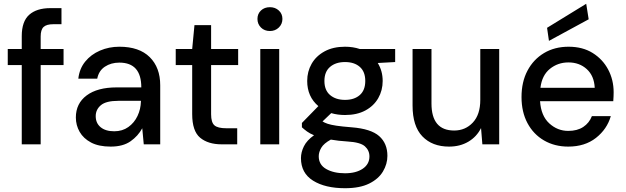

<svg xmlns="http://www.w3.org/2000/svg" viewBox="-20 -763 3307 1015"><path d="M95 0V-419H21V-504H95V-572Q95 -650 134.5 -685Q174 -720 246 -720H305V-635H262Q226 -635 210.5 -620.5Q195 -606 195 -570V-504H316V-419H195V0Z M565 12Q502 12 461.5 -9.5Q421 -31 401 -66Q381 -101 381 -142Q381 -216 438 -258.5Q495 -301 597 -301H727Q727 -432 611 -432Q567 -432 534.5 -410.5Q502 -389 494 -347H394Q400 -400 430.5 -437.5Q461 -475 508.5 -495.5Q556 -516 611 -516Q716 -516 771.5 -461Q827 -406 827 -312V0H740L732 -85Q710 -44 670 -16Q630 12 565 12ZM584 -69Q627 -69 658.5 -91.5Q690 -114 707 -150Q724 -186 725 -227V-230H606Q541 -230 513.5 -207Q486 -184 486 -149Q486 -112 512 -90.5Q538 -69 584 -69Z M1152 0Q1080 0 1038 -35Q996 -70 996 -160V-419H909V-504H996L1008 -630H1096V-504H1239V-419H1096V-159Q1096 -116 1113.5 -100.5Q1131 -85 1176 -85H1234V0Z M1407 -599Q1378 -599 1359.5 -617.5Q1341 -636 1341 -663Q1341 -690 1359.5 -707.5Q1378 -725 1407 -725Q1435 -725 1454 -707.5Q1473 -690 1473 -663Q1473 -636 1454 -617.5Q1435 -599 1407 -599ZM1356 0V-504H1456V0Z M1804 -155Q1765 -155 1731 -165L1685 -121Q1696 -114 1712.5 -108.5Q1729 -103 1758.5 -98.5Q1788 -94 1839 -90Q1941 -82 1984.5 -43.5Q2028 -5 2028 61Q2028 104 2004.5 143.5Q1981 183 1931.5 207.5Q1882 232 1804 232Q1699 232 1635 192Q1571 152 1571 73Q1571 42 1586.5 10.5Q1602 -21 1640 -48Q1618 -57 1603 -68Q1588 -79 1576 -90V-113L1663 -202Q1604 -252 1604 -335Q1604 -385 1627.5 -426Q1651 -467 1696 -491.5Q1741 -516 1804 -516Q1846 -516 1882 -504H2069V-435L1977 -430Q2003 -388 2003 -335Q2003 -285 1979.5 -244Q1956 -203 1911.5 -179Q1867 -155 1804 -155ZM1804 -235Q1853 -235 1882 -260.5Q1911 -286 1911 -335Q1911 -384 1882 -409.5Q1853 -435 1804 -435Q1755 -435 1725 -409.5Q1695 -384 1695 -335Q1695 -286 1725 -260.5Q1755 -235 1804 -235ZM1665 63Q1665 108 1704.5 130.5Q1744 153 1804 153Q1862 153 1897.5 129Q1933 105 1933 64Q1933 32 1909 10.5Q1885 -11 1817 -15Q1768 -18 1729 -25Q1692 -5 1678.5 18Q1665 41 1665 63Z M2354 12Q2265 12 2213 -42Q2161 -96 2161 -205V-504H2261V-216Q2261 -73 2381 -73Q2440 -73 2479.5 -115Q2519 -157 2519 -235V-504H2619V0H2530L2523 -86Q2500 -40 2456 -14Q2412 12 2354 12Z M2984 12Q2912 12 2856 -20.5Q2800 -53 2768.5 -112Q2737 -171 2737 -250Q2737 -330 2768.5 -389.5Q2800 -449 2856 -482.5Q2912 -516 2986 -516Q3060 -516 3113 -483Q3166 -450 3195 -395.5Q3224 -341 3224 -275Q3224 -265 3223.5 -253.5Q3223 -242 3222 -228H2835Q2840 -151 2883.5 -111Q2927 -71 2984 -71Q3032 -71 3063.5 -92Q3095 -113 3109 -149H3209Q3189 -80 3130.5 -34Q3072 12 2984 12ZM2985 -433Q2929 -433 2887 -399Q2845 -365 2837 -299H3124Q3121 -362 3082 -397.5Q3043 -433 2985 -433ZM2882 -547 2872 -616 3079 -743 3092 -661Z"/></svg>

Font: DM Sans Medium
Style: Regular
Weight: 500
Designer: Colophon Foundry, Jonny Pinhorn
Foundry: Colophon Foundry
Version: Version 4.004; ttfautohint (v1.8.4.7-5d5b)